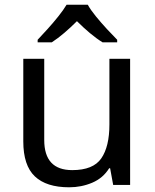

<svg xmlns="http://www.w3.org/2000/svg" viewBox="-20 -786 658 816"><path d="M533 -536V0H461L448 -71H444Q418 -29 372 -9.5Q326 10 274 10Q177 10 128 -36.5Q79 -83 79 -185V-536H168V-191Q168 -63 287 -63Q376 -63 410.5 -113Q445 -163 445 -257V-536ZM353 -766Q365 -744 387.5 -716.5Q410 -689 434.5 -662.5Q459 -636 478 -617V-606H416Q390 -622 362 -645.5Q334 -669 307 -696Q280 -669 253 -646Q226 -623 200 -606H140V-617Q159 -637 182.5 -663Q206 -689 228 -716.5Q250 -744 263 -766Z"/></svg>

Font: Noto Sans Shavian
Style: Regular
Weight: 400
Designer: Monotype Design Team
Foundry: Monotype Imaging Inc.
Version: Version 2.001; ttfautohint (v1.8.4.7-5d5b)